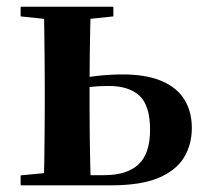

<svg xmlns="http://www.w3.org/2000/svg" viewBox="-20 -556 611 576"><path d="M181.5 0V-30.5H292.5Q360.9 -30.5 395.6 -62.9Q430.2 -95.4 430.2 -166.5Q430.2 -238.7 398.9 -268.4Q367.5 -298.1 305.8 -298.1Q274.6 -298.1 247.6 -294.9Q220.5 -291.8 193.4 -285.8V-316.8Q232 -324 271.2 -328.3Q310.4 -332.7 347.1 -332.7Q419.3 -332.7 465.2 -312.9Q511.1 -293.2 533.3 -257.1Q555.5 -221 555.5 -172.1Q555.5 -122.3 531.8 -83.4Q508.1 -44.5 455.2 -22.2Q402.2 0 312.9 0ZM111.3 0Q112.3 -25.5 112.8 -67.4Q113.3 -109.4 113.8 -154.7Q114.3 -200 114.3 -234.8V-301.2Q114.3 -335.7 113.8 -381Q113.3 -426.4 112.8 -468.7Q112.3 -511 111.3 -535.7H252.4Q251.4 -511 250.6 -468.7Q249.7 -426.4 249.2 -381Q248.7 -335.7 248.7 -301V-234.8Q248.7 -200 249.2 -154.7Q249.7 -109.4 250.6 -67.4Q251.4 -25.5 252.4 0ZM41.9 -506.8V-535.7H320.1V-506.8L212.9 -495.5H150.3ZM41.9 0V-29.9L150.3 -40.2H183V0Z"/></svg>

Font: Noto Serif TC
Style: Regular
Weight: 200
Designer: Ryoko NISHIZUKA 西塚涼子 (kana & ideographs); Frank Grießhammer (Latin, Greek & Cyrillic); Wenlong ZHANG 张文龙 (bopomofo); San
Foundry: Adobe
Version: Version 2.001;hotconv 1.1.0;makeotfexe 2.6.0